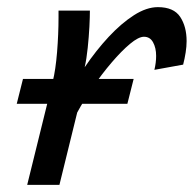

<svg xmlns="http://www.w3.org/2000/svg" viewBox="-20 -518 543 538"><path d="M146.5 0H56.2L127.9 -290.5Q135.7 -321.3 139.9 -371.8Q144 -422.4 144 -469.2V-488.3H231.9Q231.9 -471.2 230.5 -442.9Q229 -414.6 225.8 -384Q222.7 -353.5 217.3 -329.6Q249 -376.5 284.4 -414.6Q319.8 -452.6 355.2 -475.3Q390.6 -498 422.4 -498Q466.8 -498 484.9 -470.7Q502.9 -443.4 502.9 -402.8Q502.9 -387.7 500.2 -370.8Q497.6 -354 493.2 -336.9L412.6 -322.3Q417.5 -342.3 417.5 -361.3Q417.5 -383.8 408.9 -399.4Q400.4 -415 383.3 -415Q368.2 -415 344.2 -395Q320.3 -375 293 -343Q265.6 -311 240.2 -273.9Q214.8 -236.8 196.3 -202.6ZM26.9 -227.1 44.4 -296.9H354.5L336.9 -227.1Z"/></svg>

Font: Andika
Style: Italic
Weight: 400
Italic angle: -14°
Designer: Victor Gaultney, Annie Olsen, Julie Remington, Don Collingsworth, Eric Hays, Becca Hirsbrunner
Foundry: SIL International
Version: Version 6.101